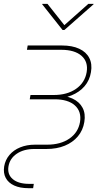

<svg xmlns="http://www.w3.org/2000/svg" viewBox="-29 -776 570 1000"><path d="M119.1 204.1Q75.2 204.1 44.9 190.2Q14.6 176.3 1 150.9Q-12.7 125.5 -7.3 90.8Q-1.5 56.6 20.3 31Q42 5.4 76.2 -8.5Q110.4 -22.5 153.3 -22.5H216.3Q286.6 -22.5 332.5 -54.2Q378.4 -85.9 387.7 -140.6Q396.5 -194.8 361.1 -226.8Q325.7 -258.8 255.4 -258.8H126L129.9 -281.2H251Q320.8 -281.2 366.9 -313.2Q413.1 -345.2 422.4 -400.4Q431.2 -454.1 395.5 -485.4Q359.9 -516.6 289.6 -516.6H111.3L115.2 -539.1H293.5Q347.2 -539.1 383.5 -522.2Q419.9 -505.4 436 -474.1Q452.1 -442.9 444.8 -400.4Q438 -357.9 411.4 -326.9Q384.8 -295.9 343 -279.1Q301.3 -262.2 247.6 -262.2H126.5L129.4 -279.3H258.8Q312.5 -279.3 348.6 -262.5Q384.8 -245.6 401.1 -214.6Q417.5 -183.6 410.2 -140.6Q403.3 -97.7 376.7 -65.9Q350.1 -34.2 308.3 -17.1Q266.6 0 212.4 0H149.4Q94.7 0 58.3 24.7Q22 49.3 15.1 90.8Q8.3 132.3 37.6 157Q66.9 181.6 122.6 181.6H147L143.6 204.1ZM218.3 -755.9 306.2 -645 431.2 -755.9H458.5L458 -753.4L306.2 -619.6H296.9L190.9 -753.4L191.4 -755.9Z"/></svg>

Font: Inter 18pt Thin
Style: Italic
Weight: 250
Italic angle: -9.3988°
Version: Version 4.001;git-66647c0bb